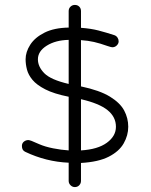

<svg xmlns="http://www.w3.org/2000/svg" viewBox="-20 -653 614 780"><path d="M284 107Q274 107 266.5 99.5Q259 92 259 82V8Q167 4 83 -36Q69 -42 69 -60Q69 -71 77 -77.5Q85 -84 95 -84Q99 -84 108.5 -80.5Q118 -77 140 -67Q163 -57 195.5 -50.5Q228 -44 259 -42V-260Q199 -272 164 -290Q129 -308 112 -328.5Q95 -349 89.5 -370.5Q84 -392 84 -412Q84 -442 103 -471.5Q122 -501 161 -520.5Q200 -540 259 -541V-608Q259 -619 266.5 -626Q274 -633 284 -633Q295 -633 302 -626Q309 -619 309 -608V-540Q350 -537 380.5 -529Q411 -521 445 -510Q453 -507 457.5 -500Q462 -493 462 -485Q462 -476 454.5 -468.5Q447 -461 436 -461Q432 -461 417 -466Q386 -477 362 -482.5Q338 -488 309 -490V-302Q385 -286 426.5 -260.5Q468 -235 484.5 -204Q501 -173 501 -138Q501 -103 482.5 -70.5Q464 -38 422 -16.5Q380 5 309 9V82Q309 92 302 99.5Q295 107 284 107ZM134 -412Q134 -382 160 -355.5Q186 -329 259 -312V-491Q206 -490 170 -467.5Q134 -445 134 -412ZM451 -138Q451 -178 417 -205.5Q383 -233 309 -250V-42Q377 -46 414 -73Q451 -100 451 -138Z"/></svg>

Font: Hubballi
Style: Regular
Weight: 400
Designer: Erin McLaughlin
Version: Version 1.000; ttfautohint (v1.8.3)